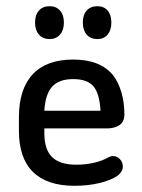

<svg xmlns="http://www.w3.org/2000/svg" viewBox="-20 -589 459 619"><path d="M123 -175H325Q349 -175 365 -185.5Q381 -196 381 -221Q381 -259 371 -292.5Q361 -326 344 -347Q303 -397 216 -397Q130 -397 85.5 -349.5Q41 -302 41 -211V-167Q41 -79 86.5 -34.5Q132 10 220 10Q264 10 301 1Q338 -8 360 -23Q368 -30 372 -37Q376 -44 376 -52Q376 -66 366.5 -76Q357 -86 343 -86Q338 -86 330 -82Q309 -70 282 -64Q255 -58 226 -58Q173 -58 148 -82.5Q123 -107 123 -159ZM304 -232H123Q126 -285 148 -309.5Q170 -334 216 -334Q261 -334 281 -311Q301 -288 304 -232ZM140 -569Q118 -569 105.5 -555Q93 -541 93 -516Q93 -492 105.5 -477.5Q118 -463 140 -463Q161 -463 173.5 -477.5Q186 -492 186 -516Q186 -541 173.5 -555Q161 -569 140 -569ZM294 -569Q272 -569 259.5 -555Q247 -541 247 -516Q247 -492 259.5 -477.5Q272 -463 294 -463Q315 -463 327 -477.5Q339 -492 339 -516Q339 -541 327 -555Q315 -569 294 -569Z"/></svg>

Font: Beiruti Medium
Style: Regular
Weight: 500
Designer: Arlette Boutros
Foundry: Boutros
Version: Version 1.41